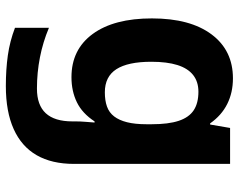

<svg xmlns="http://www.w3.org/2000/svg" viewBox="-102 -494 836 673"><g transform="rotate(90 316.5 -158.0)"><path d="M255 -556Q305 -556 345 -536Q385 -516 413 -476H417L429 -546H555V1Q555 79 524.5 132Q494 185 433 212.5Q372 240 282 240Q224 240 174.5 233Q125 226 78 208V89Q128 110 181.5 120.5Q235 131 291 131Q349 131 377.5 100Q406 69 406 7V-4Q406 -21 407.5 -39Q409 -57 410 -71H406Q378 -28 339 -9Q300 10 251 10Q154 10 99.5 -64.5Q45 -139 45 -272Q45 -406 101 -481Q157 -556 255 -556ZM302 -435Q267 -435 243.5 -416.5Q220 -398 208.5 -361.5Q197 -325 197 -270Q197 -188 223 -147.5Q249 -107 304 -107Q333 -107 354 -114.5Q375 -122 388.5 -139.5Q402 -157 409 -185Q416 -213 416 -253V-271Q416 -330 404 -366Q392 -402 367 -418.5Q342 -435 302 -435Z"/></g></svg>

Font: Noto Sans Hebrew
Style: Bold
Weight: 700
Designer: Monotype Design Team
Foundry: Monotype Imaging Inc.
Version: Version 2.003